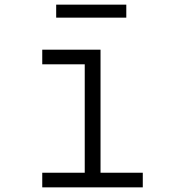

<svg xmlns="http://www.w3.org/2000/svg" viewBox="-20 -807 740 827"><path d="M162 -593H413V-63H595V0H162V-63H345V-530H162ZM222 -731V-787H524V-731Z"/></svg>

Font: Martian Mono ExtraLight
Style: Regular
Weight: 200
Monospace: yes
Designer: Roman Shamin
Foundry: Evil Martians
Version: Version 1.000; ttfautohint (v1.8.4.7-5d5b)